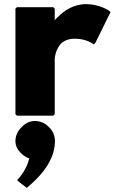

<svg xmlns="http://www.w3.org/2000/svg" viewBox="-20 -555 613 933"><path d="M150 33C126 33 105 43 89 59L82 66C66 82 55 105 55 130C55 152 64 171 78 185L85 192C95 202 108 210 122 215C110 267 77 306 66 317L63 320L70 327L110 358C123 347 136 336 149 323L156 316C205 267 247 204 247 130C247 105 237 82 221 66L214 59C198 43 175 33 150 33ZM246 -457V-513L239 -520H62L55 -513V0L62 7H239L246 0V-270C246 -278 251 -315 276 -343C291 -357 313 -367 344 -367C403 -367 436 -339 436 -339L443 -346L517 -496L510 -503C510 -503 464 -535 398 -535C336 -535 290 -501 264 -475L256 -468C252 -464 249 -460 246 -457Z"/></svg>

Font: Hussar Woodtype
Style: Blk
Weight: 900
Foundry: Cannot Into Space Fonts
Version: Version 1.07